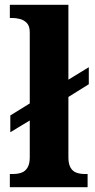

<svg xmlns="http://www.w3.org/2000/svg" viewBox="-20 -780 396 800"><path d="M21 0V-55H34Q54 -55 69.5 -60.5Q85 -66 94.5 -81.5Q104 -97 104 -124V-278L23 -229V-299L104 -349V-645Q104 -672 91.5 -684.5Q79 -697 62.5 -701Q46 -705 34 -705H21V-760H265V-448L350 -500V-429L265 -376V-124Q265 -97 274 -81.5Q283 -66 298.5 -60.5Q314 -55 333 -55H345V0Z"/></svg>

Font: Noto Serif Hentaigana EL
Style: Regular
Weight: 400
Designer: Kazuhiro Yamada
Foundry: nipponia
Version: Version 1.000